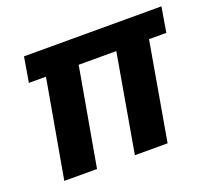

<svg xmlns="http://www.w3.org/2000/svg" viewBox="-96 -649 854 772"><g transform="rotate(-20 331.5 -263.0)"><path d="M56 0 130 -419H57L75 -526H663L645 -419H571L498 0H358L431 -419H270L196 0Z"/></g></svg>

Font: DM Sans 9pt ExtraBold
Style: Italic
Weight: 800
Italic angle: -10°
Version: Version 4.004;gftools[0.9.30]